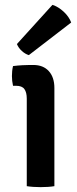

<svg xmlns="http://www.w3.org/2000/svg" viewBox="-20 -765 316 789"><path d="M203.5 0Q192 2 177.2 3Q162.5 4 147 4Q132 4 117 3Q102 2 90 0V-359.5Q90 -385.5 80.2 -399Q70.5 -412.5 46 -412.5H33.5Q29 -432.5 29 -452.5Q29 -462 30 -472.5Q31 -483 33.5 -493.5Q53.5 -496 71.8 -497Q90 -498 102.5 -498H117Q157.5 -498 180.5 -472.8Q203.5 -447.5 203.5 -403.5ZM195.5 -745Q219.5 -737.5 241.8 -716.8Q264 -696 272.5 -672.5L98.5 -538.5Q83.5 -543 69.8 -555.5Q56 -568 49.5 -584Z"/></svg>

Font: Signika Light Medium
Style: Regular
Weight: 500
Version: Version 2.003;gftools[0.9.32]